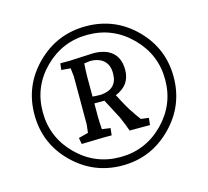

<svg xmlns="http://www.w3.org/2000/svg" viewBox="-105 -736 1054 973"><g transform="rotate(-15 422.5 -250.0)"><path d="M423.5 -615Q575 -615 681.5 -509Q788 -403 788 -252Q788 -101 680.5 7Q573 115 422.5 115Q272 115 164.5 9Q57 -97 57 -249Q57 -401 164.5 -508Q272 -615 423.5 -615ZM649 -23.5Q743 -118 743 -250Q743 -382 648.5 -476.5Q554 -571 421.5 -571Q289 -571 195 -477.5Q101 -384 101 -251Q101 -118 195.5 -23.5Q290 71 422.5 71Q555 71 649 -23.5ZM300 -467 425 -473Q489 -473 524.5 -442Q560 -411 560 -350Q560 -270 481 -238Q522 -158 542 -132Q548 -121 572 -89L613 -84L609 -47H502L490 -80Q473 -121 472 -123L418 -226H365V-152Q365 -132 368 -90L412 -84L408 -47H364L250 -44L244 -77L294 -90H295L300 -134V-385L295 -429H294L247 -433L251 -467ZM400 -260H411Q496 -267 496 -349Q496 -393 470.5 -416Q445 -439 400 -439Q394 -439 368 -435Q365 -390 365 -368V-262Q378 -260 400 -260Z"/></g></svg>

Font: Andada SC
Style: Regular
Weight: 400
Designer: Carolina Giovagnoli
Foundry: Carolina Giovagnoli
Version: Version 1.003